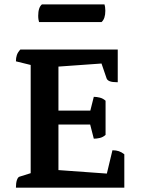

<svg xmlns="http://www.w3.org/2000/svg" viewBox="-20 -871 654 891"><path d="M53.9 0Q53.9 -21.9 58.4 -35.1Q62.9 -48.4 69.9 -50.9L140.1 -72.9L122.4 -52.4V-585.8L140 -565.2L53.9 -586.4Q53.9 -603.1 58.2 -615.6Q62.4 -628.1 74.3 -641H526.4V-489.3Q500.9 -489.3 489.2 -494Q477.5 -498.7 474.5 -507.7L447.7 -586L461.7 -577L240.2 -561.2L251.2 -574.2V-349.5L241.2 -357.8H410.1L397.1 -349.5L415.3 -421.7Q428.5 -421.7 443.2 -418Q457.9 -414.4 469.9 -403.6V-245Q457.9 -234.2 443.2 -230.8Q428.5 -227.4 415.3 -227.4L396.1 -302.1L410.1 -293.1H241.2L251.2 -302.5V-71.4L241.2 -82.4L484.2 -64.9L471.6 -47.8L501.8 -173.7Q518.5 -173.7 531.3 -169.4Q544.1 -165.2 556.9 -155V0ZM451.4 -768.7H161.2Q159.8 -773.1 158.6 -780.4Q157.3 -787.7 157.3 -797.9Q157.3 -836.7 174.7 -850.7H464.9Q466.4 -846.4 467.6 -838.6Q468.8 -830.8 468.8 -821.1Q468.8 -784.4 451.4 -768.7Z"/></svg>

Font: Petrona
Style: Regular
Weight: 400
Designer: Ringo R. Seeber
Foundry: Ringo R. Seeber
Version: Version 2.001; ttfautohint (v1.8.3)